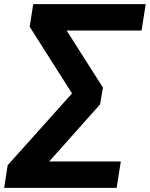

<svg xmlns="http://www.w3.org/2000/svg" viewBox="-58 -725 722 925"><path d="M-38 180 -21 71 289 -275 85 -596 102 -705H644L624 -578H263L438 -303L424 -222L179 53H524L504 180Z"/></svg>

Font: Nunito Sans ExtraBold
Style: Italic
Weight: 800
Italic angle: -9°
Designer: Vernon Adams
Foundry: Vernon Adams
Version: Version 3.006; ttfautohint (v1.8.3)